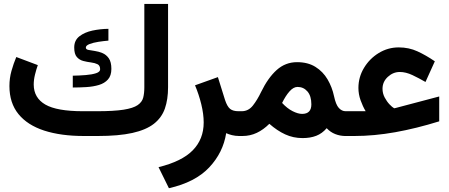

<svg xmlns="http://www.w3.org/2000/svg" viewBox="-20 -697 2299 984"><path d="M477.5 -127Q564 -127 613.3 -134.8Q662.6 -142.6 685.3 -158.2Q708 -173.8 713.9 -196.5Q719.7 -219.2 719.7 -249V-676.8H841.3V-250Q841.3 -187.5 825 -140.6Q808.6 -93.8 768.6 -62.5Q728.5 -31.2 658.4 -15.6Q588.4 0 481 0H410.2Q292 0 206.3 -27.8Q120.6 -55.7 74.5 -112.5Q28.3 -169.4 28.3 -255.9Q28.3 -296.4 38.8 -333.7Q49.3 -371.1 63.5 -404.8L173.8 -363.3Q166 -341.8 159.4 -314.9Q152.8 -288.1 152.8 -263.2Q153.3 -195.3 212.4 -161.1Q271.5 -127 405.3 -127ZM353 -309.1Q387.2 -309.6 419.4 -312.3Q451.7 -314.9 472.4 -321.8Q493.2 -328.6 493.2 -341.8Q493.2 -361.3 479.7 -367.9Q466.3 -374.5 446.5 -377Q426.8 -379.4 407 -384.5Q387.2 -389.6 373.8 -404.8Q360.4 -419.9 360.4 -453.6Q360.4 -490.2 387 -511Q413.6 -531.7 453.9 -540.3Q494.1 -548.8 535.6 -549.3V-488.8Q511.2 -486.8 484.4 -482.7Q457.5 -478.5 438.7 -471.2Q419.9 -463.9 419.9 -453.1Q419.9 -443.8 433.1 -441.2Q446.3 -438.5 465.8 -435.8Q485.4 -433.1 504.9 -425Q524.4 -417 537.6 -398.2Q550.8 -379.4 550.8 -343.8Q550.8 -309.1 533.2 -289.6Q515.6 -270 486.8 -261.5Q458 -252.9 423.1 -250.7Q388.2 -248.5 353 -248.5Z M1139.2 -14.6Q1123.5 85.4 1051.8 161.4Q980 237.3 845.7 267.6L792.5 159.7Q912.1 130.4 968 73.2Q1023.9 16.1 1023.9 -69.3Q1023.9 -112.3 1011.5 -163.1Q999 -213.9 979.5 -259.8L1096.7 -301.8L1133.3 -184.6Q1144.5 -150.9 1159.4 -138.9Q1174.3 -127 1202.1 -127H1221.2V0H1207.5Q1186 0 1168.7 -4.4Q1151.4 -8.8 1139.2 -14.6Z M1360.4 -62.5Q1330.1 -32.2 1295.9 -16.1Q1261.7 0 1222.7 0H1201.7V-127H1219.7Q1253.4 -127.4 1276.1 -156.2Q1298.8 -185.1 1317.9 -225.1Q1353.5 -298.3 1398.2 -338.4Q1442.9 -378.4 1502.4 -378.4Q1558.1 -378.4 1596.7 -354.2Q1635.3 -330.1 1658.7 -290.3Q1682.1 -250.5 1691.9 -204.1Q1701.2 -160.2 1716.6 -143.6Q1731.9 -127 1751 -127H1764.2V0H1750.5Q1723.1 0 1698.2 -9.8Q1673.3 -19.5 1654.3 -40Q1630.9 -12.7 1600.6 -1Q1570.3 10.7 1530.8 10.7Q1482.9 10.7 1441.7 -8.3Q1400.4 -27.3 1360.4 -62.5ZM1425.8 -169.4Q1452.1 -141.1 1479.7 -127.2Q1507.3 -113.3 1528.3 -113.3Q1575.7 -113.3 1575.7 -162.1Q1575.7 -205.1 1555.7 -228.3Q1535.6 -251.5 1504.9 -251.5Q1483.9 -251.5 1463.6 -228.5Q1443.4 -205.6 1425.8 -169.4Z M1816.9 -246.1Q1816.9 -301.8 1845.5 -349.1Q1874 -396.5 1921.1 -425.3Q1968.3 -454.1 2023.4 -454.1Q2075.7 -454.1 2119.6 -433.8Q2163.6 -413.6 2208.5 -382.8L2160.6 -276.9Q2127.9 -295.9 2094 -312Q2060.1 -328.1 2028.8 -328.1Q1994.6 -328.1 1967.5 -303Q1940.4 -277.8 1940.4 -242.2Q1940.4 -218.3 1951.4 -197.5Q1962.4 -176.8 1976.3 -162.1Q1990.2 -147.5 2000 -142.1Q2002.9 -142.1 2007.8 -143.6L2231 -202.6V-75.2Q2113.3 -38.6 2005.1 -19.3Q1897 0 1795.9 0H1744.6V-127H1854Q1838.9 -152.3 1827.9 -183.3Q1816.9 -214.4 1816.9 -246.1Z"/></svg>

Font: Vazir WOL
Style: Bold-WOL
Weight: 700
Designer: Saber Rastikerdar
Foundry: Saber Rastikerdar
Version: Version 30.0.0